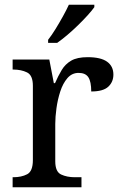

<svg xmlns="http://www.w3.org/2000/svg" viewBox="-20 -786 511 806"><path d="M33 0V-42H36Q70 -42 94 -54.5Q118 -67 118 -114V-426Q118 -470 93.5 -482Q69 -494 36 -494H33V-536H187L206 -437H211Q224 -467 239 -492Q254 -517 279 -531.5Q304 -546 348 -546Q403 -546 429.5 -527Q456 -508 456 -473Q456 -442 434.5 -422Q413 -402 363 -402Q363 -443 351 -461.5Q339 -480 310 -480Q282 -480 263 -458Q244 -436 233 -402Q222 -368 217 -331.5Q212 -295 212 -266V-109Q212 -65 236.5 -53.5Q261 -42 294 -42H322V0ZM182 -619Q197 -638 213 -664Q229 -690 244 -717Q259 -744 269 -766H376V-756Q367 -743 349 -723Q331 -703 308.5 -681Q286 -659 263 -639.5Q240 -620 220 -606H182Z"/></svg>

Font: Noto Naskh Arabic UI
Style: Regular
Weight: 400
Designer: Monotype Design Team, David Williams, Mohamad Dakak and Nizar Qandah
Foundry: Monotype Imaging Inc.
Version: Version 2.014